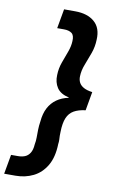

<svg xmlns="http://www.w3.org/2000/svg" viewBox="-128 -862 675 1090"><g transform="rotate(10 210.0 -317.0)"><path d="M214 -806Q285 -806 325.5 -771Q366 -736 362 -668Q361 -628 347.5 -590Q334 -552 320 -517Q306 -482 305 -448Q304 -428 312 -412Q320 -396 339 -385.5Q358 -375 389 -371L370 -263Q329 -258 303 -243Q277 -228 264.5 -198Q252 -168 251 -118Q250 -106 250.5 -95Q251 -84 251.5 -72Q252 -60 250 -47Q248 29 219.5 77.5Q191 126 144.5 149Q98 172 42 172H-23L-3 60H36Q59 60 76.5 53Q94 46 105.5 28Q117 10 119 -22Q123 -42 123 -63Q123 -84 123.5 -107.5Q124 -131 128 -156Q132 -202 149 -234.5Q166 -267 195 -287.5Q224 -308 263 -316V-318Q214 -329 194 -359.5Q174 -390 176 -432Q177 -471 190 -506.5Q203 -542 215 -574.5Q227 -607 228 -637Q230 -670 214 -682Q198 -694 169 -694H130L150 -806Z"/></g></svg>

Font: DM Sans 28pt
Style: Bold Italic
Weight: 700
Italic angle: -10°
Version: Version 4.004;gftools[0.9.30]